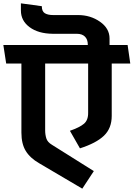

<svg xmlns="http://www.w3.org/2000/svg" viewBox="-31 -949 799 1148"><path d="M496 -276V-569H239V-169Q239 -144 246 -121.5Q253 -99 280 -83L530 74L461 179L203 27Q149 -4 123 -46.5Q97 -89 97 -156V-569H6L-11 -680H494V-682Q494 -713 477 -730Q460 -747 428 -747H284Q198 -748 146 -786.5Q94 -825 94 -886V-929L219 -912Q219 -881 237 -870Q255 -859 286 -859H435Q510 -859 567 -819Q624 -779 624 -719V-680H732L748 -569H637V-256Q637 -182 590.5 -137.5Q544 -93 447 -62L387 -167Q445 -187 471 -209Q497 -231 496 -276Z"/></svg>

Font: Palanquin
Style: Bold
Weight: 700
Designer: Pria Ravichandran
Version: Version 1.0.4